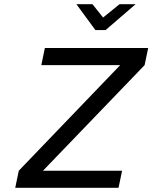

<svg xmlns="http://www.w3.org/2000/svg" viewBox="-20 -900 730 920"><path d="M690 -670H195L178 -588H556L70 -82L53 0H548L565 -82H186L673 -588ZM346 -880 437 -756H486L630 -880H553L474 -816L423 -880Z"/></svg>

Font: LT Wave Mono
Style: Italic
Weight: 400
Designer: Daniel Lyons
Version: Version 2.5 (Glyphs App)